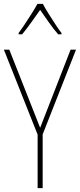

<svg xmlns="http://www.w3.org/2000/svg" viewBox="-20 -970 412 990"><path d="M187 -311 344 -714H372L200 -277V0H174V-276L0 -714H28ZM201 -950Q213 -927 232 -897Q251 -867 269 -839.5Q287 -812 297 -800V-793H280Q257 -819 232 -854.5Q207 -890 187 -919Q167 -891 141.5 -855Q116 -819 94 -793H76V-800Q89 -817 107 -844Q125 -871 143 -899.5Q161 -928 173 -950Z"/></svg>

Font: Noto Sans Devanagari UI Condensed Thin
Style: Regular
Weight: 100
Width: 3
Designer: Jelle Bosma - Monotype Design Team
Foundry: Monotype Imaging Inc.
Version: Version 2.004; ttfautohint (v1.8.4.7-5d5b)